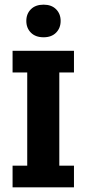

<svg xmlns="http://www.w3.org/2000/svg" viewBox="-20 -800 370 820"><path d="M33.7 0V-92.6H96.3V-490.4H33.7V-583H295.9V-490.4H233.3V-92.6H295.9V0ZM166.2 -640.8Q131.6 -640.8 112 -660.5Q92.4 -680.2 92.4 -710.6Q92.4 -741 112 -760.5Q131.6 -780.1 166.2 -780.1Q200.1 -780.1 219.5 -760.5Q239 -741 239 -710.6Q239 -680.2 219.5 -660.5Q200.1 -640.8 166.2 -640.8Z"/></svg>

Font: Rokkitt SemiBold
Style: Regular
Weight: 600
Designer: Vernon Adams
Foundry: Vernon Adams
Version: Version 3.103